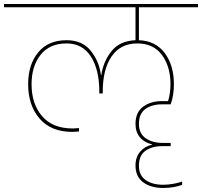

<svg xmlns="http://www.w3.org/2000/svg" viewBox="-55 -760 1005 955"><path d="M636 -724V-560Q719 -557 764.5 -496Q810 -435 810 -341Q810 -285 794 -241H750Q701 -241 668.5 -218Q636 -195 636 -144Q636 -96 669.5 -72.5Q703 -49 757 -49H794V-33H750Q701 -33 668.5 -10Q636 13 636 64Q636 112 669.5 135.5Q703 159 757 159Q782 159 808.5 154Q835 149 851 143V159Q835 166 809.5 170.5Q784 175 757 175Q696 175 657.5 147Q619 119 619 63Q619 21 642.5 -6Q666 -33 701 -40V-42Q663 -51 641 -77Q619 -103 619 -144Q619 -201 656.5 -229Q694 -257 750 -257H781Q793 -296 793 -341Q793 -429 750.5 -486.5Q708 -544 628 -544Q545 -544 500.5 -480Q456 -416 456 -303V-295H439V-303Q439 -414 397 -479Q355 -544 276 -544Q192 -544 147 -487.5Q102 -431 102 -341Q102 -243 154.5 -182Q207 -121 307 -121Q316 -121 338 -123V-106Q316 -104 305 -104Q199 -104 142 -170Q85 -236 85 -341Q85 -439 135 -499.5Q185 -560 276 -560Q354 -560 396 -508Q438 -456 447 -387H449Q459 -455 500 -506Q541 -557 619 -560V-724H-35V-740H930V-724Z"/></svg>

Font: Fz Poppins Thin
Style: Regular
Weight: 100
Designer: Ninad Kale (Devanagari), Jonny Pinhorn (Latin)
Foundry: Indian Type Foundry
Version: Vit hóa bi Vntype.Com & FontZin.Com